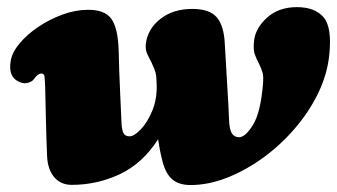

<svg xmlns="http://www.w3.org/2000/svg" viewBox="-20 -505 945 538"><path d="M112 -66Q110 -112.5 108.8 -163.8Q107.5 -215 106.5 -264.5Q106 -279 105 -289Q104 -299 96 -299Q86 -299 75.5 -284Q71 -277 60.2 -273.5Q49.5 -270 39.5 -273.5Q1.5 -285.5 10 -334.5Q14 -358.5 35 -383.5Q56 -408.5 87.5 -429.8Q119 -451 155.2 -464.2Q191.5 -477.5 226.5 -477.5Q273 -478 291.8 -452.5Q310.5 -427 312.5 -363.5Q314 -299.5 316.5 -248.5Q319 -197.5 320.5 -159Q321.5 -141 326 -132Q330.5 -123 343 -123Q355.5 -123 374 -142Q392.5 -161 406.5 -194.2Q420.5 -227.5 419 -270Q418.5 -291.5 415.8 -301.8Q413 -312 404.5 -330Q398 -342 392.5 -354Q387 -366 388.5 -381Q393 -423 428.8 -451.5Q464.5 -480 519 -480Q568 -480 588 -455.8Q608 -431.5 610 -380.5Q612.5 -333.5 616.2 -274.5Q620 -215.5 622 -166.5Q623 -141.5 630 -131Q637 -120.5 650 -120.5Q667.5 -120.5 689 -155.2Q710.5 -190 717 -271Q718.5 -290.5 716 -300.5Q713.5 -310.5 706 -326Q699.5 -338 694.2 -351.8Q689 -365.5 692 -391.5Q696 -426.5 728.5 -455.8Q761 -485 812 -485Q862.5 -485 886.8 -456.5Q911 -428 902.5 -349.5Q896.5 -294.5 870.5 -241.8Q844.5 -189 804.2 -142.8Q764 -96.5 715.2 -61.5Q666.5 -26.5 614.8 -6.5Q563 13.5 514 13.5Q482 13.5 463.5 -1.8Q445 -17 436 -50.5Q431.5 -67.5 428.2 -84Q425 -100.5 423 -114.5Q379 -46.5 315.5 -16.8Q252 13 181 13Q150.5 13 132.2 -8.2Q114 -29.5 112 -66Z"/></svg>

Font: Fraunces 9pt SuperSoft Black
Style: Italic
Weight: 900
Italic angle: -16°
Version: Version 1.000;[0bf87f6ff]